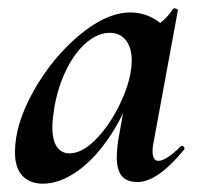

<svg xmlns="http://www.w3.org/2000/svg" viewBox="-20 -429 484 462"><path d="M16 -63Q16 -130 60.5 -209.5Q105 -289 170.5 -344Q236 -399 294 -399Q328 -399 357 -380Q386 -361 389 -324L329 -357Q346 -359 364.5 -373Q383 -387 396 -407Q398 -409 400 -409Q403 -409 406 -407Q409 -405 408 -404L350 -89Q347 -76 347 -66Q347 -42 361 -42Q380 -42 415 -77Q416 -78 418 -78Q421 -78 423 -74.5Q425 -71 423 -69Q359 9 311 9Q285 9 273 -5.5Q261 -20 261 -51Q261 -68 264 -89L289 -229L310 -246Q287 -167 249 -108Q211 -49 167.5 -18Q124 13 83 13Q52 13 34 -6Q16 -25 16 -63ZM294 -253Q297 -270 297 -283Q297 -314 283 -332Q269 -350 244 -350Q216 -350 188.5 -327Q161 -304 140.5 -263Q120 -222 111 -172Q106 -140 106 -124Q106 -91 117 -75.5Q128 -60 147 -60Q177 -60 208.5 -91.5Q240 -123 263.5 -168.5Q287 -214 294 -253Z"/></svg>

Font: Cormorant Garamond
Style: Bold Italic
Weight: 700
Italic angle: -10°
Designer: Christian Thalmann (Catharsis Fonts)
Foundry: Catharsis Fonts
Version: Version 4.000